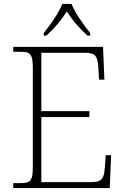

<svg xmlns="http://www.w3.org/2000/svg" viewBox="-20 -951 633 971"><path d="M201 -784V-771H215C262 -815 288 -847 318 -893C348 -847 375 -815 422 -771H436V-784C405 -822 359 -886 342 -931H295C278 -886 232 -822 201 -784ZM47 0H535L542 -166H515L510 -102C506 -49 496 -30 442 -30H189V-359H432V-389H189V-684H410C464 -684 473 -665 477 -612L481 -548H508L501 -714H47V-689H84C133 -689 146 -679 146 -605V-108C146 -35 133 -25 84 -25H47Z"/></svg>

Font: Noto Serif Gurmukhi ExtraLight
Style: Regular
Weight: 200
Designer: Vaibhav Singh and the Monotype Design Team
Foundry: Monotype Imaging Inc.
Version: Version 2.004